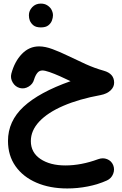

<svg xmlns="http://www.w3.org/2000/svg" viewBox="-20 -707 680 1067"><path d="M140.6 -622.6Q140.6 -647.5 159.2 -667.2Q177.7 -687 206.5 -687Q227.1 -687 241.5 -678.2Q255.9 -669.4 264.2 -656.7Q274.4 -639.2 274.4 -622.1Q274.4 -608.9 268.6 -593Q262.7 -577.1 248.3 -565.9Q233.9 -554.7 207 -554.7Q179.7 -554.7 165.5 -566.4Q151.4 -578.1 145.5 -593.3Q140.6 -606.4 140.6 -622.6ZM197.3 -449.2Q231 -449.2 272.2 -433.8Q313.5 -418.5 360.1 -395.8Q406.7 -373 456.3 -350.6Q505.9 -328.1 556.6 -314Q614.3 -297.9 614.3 -247.6Q614.3 -223.1 594.2 -204.3Q574.2 -185.5 539.6 -178.7Q419.4 -156.7 332.3 -119.1Q245.1 -81.5 198.2 -31.5Q151.4 18.6 151.4 77.1Q151.4 140.6 204.8 176.5Q258.3 212.4 343.3 212.4Q431.2 212.4 525.4 177.7Q551.8 168 575.4 177.5Q599.1 187 608.9 210.4Q618.7 234.9 608.6 259.8Q598.6 284.7 574.2 295.9Q525.4 317.9 468.3 329.1Q411.1 340.3 354 340.3Q256.8 340.3 182.4 308.1Q107.9 275.9 66.2 216.6Q24.4 157.2 24.4 76.2Q24.4 -33.7 111.1 -114Q197.8 -194.3 372.1 -255.9Q343.3 -270 312.3 -283.7Q281.2 -297.4 255.4 -306.4Q229.5 -315.4 215.8 -315.4Q198.2 -315.4 187.3 -301.5Q176.3 -287.6 169.4 -265.1Q162.6 -239.7 138.9 -225.6Q115.2 -211.4 90.3 -217.8Q64.9 -224.6 50.8 -248.3Q36.6 -272 43 -297.4Q61 -365.2 101.6 -407.2Q142.1 -449.2 197.3 -449.2Z"/></svg>

Font: Mikhak-FD Bold
Style: Regular
Weight: 700
Designer: Amin Abedi
Version: Version 3.3